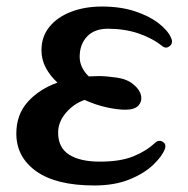

<svg xmlns="http://www.w3.org/2000/svg" viewBox="-20 -556 576 588"><path d="M269 12Q152 12 91 -31.5Q30 -75 30 -147Q30 -205 65 -244Q100 -283 156 -303Q134 -323 120.5 -348Q107 -373 107 -402Q107 -444 131.5 -474Q156 -504 198 -520Q240 -536 292 -536Q349 -536 393 -521.5Q437 -507 465.5 -485Q494 -463 504 -440Q511 -424 500 -415Q489 -406 478 -414Q447 -439 404.5 -453.5Q362 -468 310 -468Q269 -468 246.5 -444Q224 -420 224 -382Q224 -365 231.5 -349.5Q239 -334 252 -322Q260 -322 267.5 -322.5Q275 -323 283 -323Q304 -323 336.5 -318.5Q369 -314 388 -298Q407 -283 411.5 -265Q416 -247 404.5 -233.5Q393 -220 364 -220Q339 -220 305.5 -227.5Q272 -235 239 -250Q205 -238 181.5 -210Q158 -182 158 -150Q158 -104 191.5 -82.5Q225 -61 286 -61Q349 -61 389 -77.5Q429 -94 454 -118Q466 -129 478 -122Q490 -115 485 -100Q477 -78 449.5 -51.5Q422 -25 376.5 -6.5Q331 12 269 12Z"/></svg>

Font: Zen Old Mincho Black
Style: Regular
Weight: 900
Designer: Yoshimichi Ohira
Foundry: Positype
Version: Version 1.001